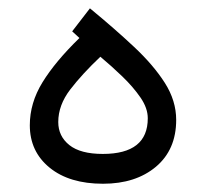

<svg xmlns="http://www.w3.org/2000/svg" viewBox="-20 -447 498 465"><path d="M172.4 -355 154.8 -371.1 197.8 -426.8Q257.3 -377.9 304.4 -333.7Q351.6 -289.6 379.2 -246.3Q406.7 -203.1 406.7 -156.7Q406.7 -84.5 357.7 -43.2Q308.6 -2 229.5 -2Q147.9 -2 100.1 -41Q52.2 -80.1 52.2 -143.6Q52.2 -197.8 83 -247.8Q113.8 -297.9 172.4 -355ZM337.9 -160.6Q337.9 -185.1 320.3 -210.7Q302.7 -236.3 276.4 -261.7Q250 -287.1 223.1 -309.6Q179.2 -268.1 150.1 -230.2Q121.1 -192.4 121.1 -151.4Q121.1 -117.2 147.9 -95.7Q174.8 -74.2 229 -74.2Q337.9 -74.2 337.9 -160.6Z"/></svg>

Font: Vazirmatn FD Light
Style: Regular
Weight: 300
Designer: Saber Rastikerdar
Foundry: Saber Rastikerdar
Version: Version 33.003